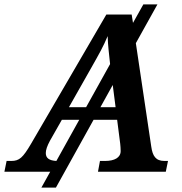

<svg xmlns="http://www.w3.org/2000/svg" viewBox="-72 -780 827 872"><path d="M-52 0H156L116 72H182L353 -236H460L474 -127C475 -117 476 -105 476 -94C476 -64 448 -49 405 -49H382L373 0H681L691 -49H675C635 -49 621 -72 615 -114L545 -584L643 -760H579L532 -676L526 -714H411L69 -127C32 -64 16 -49 -21 -49H-42ZM343 -473C378 -535 397 -568 417 -616C418 -575 423 -537 428 -489L319 -293H241ZM384 -293 440 -394 453 -293ZM136 -85C136 -99 142 -117 155 -141L209 -236H288L184 -49C151 -51 136 -62 136 -85Z"/></svg>

Font: Noto Serif SemiBold
Style: Italic
Weight: 600
Italic angle: -12°
Designer: Monotype Design Team
Foundry: Monotype Imaging Inc.
Version: Version 2.014